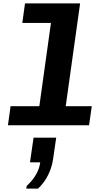

<svg xmlns="http://www.w3.org/2000/svg" viewBox="-20 -741 640 1136"><path d="M197 0 281.5 -605.5H112L128 -721H454L353 0ZM27 0 42.5 -112.5H523L507 0ZM135.5 375 138 359Q173 327 193.2 291.5Q213.5 256 218 219.5H157.5L178.5 73.5H312.5L294.5 197.5Q288 247 265.2 293.5Q242.5 340 205 375Z"/></svg>

Font: Chivo Mono Medium
Style: Italic
Weight: 500
Italic angle: -8.05°
Monospace: yes
Designer: Hector Gatti
Foundry: Omnibus-Type
Version: Version 1.008